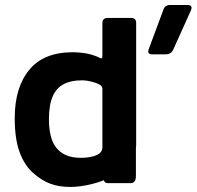

<svg xmlns="http://www.w3.org/2000/svg" viewBox="-20 -725 778 760"><path d="M301 -100.3Q337 -100.3 361.2 -110.5Q385.3 -120.7 385.3 -141.7V-370.7Q386 -384 374 -390.3Q360 -397.7 344 -401.3Q323.7 -407 303.3 -407Q261 -407 232 -391.8Q203 -376.7 188.3 -342.8Q173.7 -309 173.7 -252.7Q173.7 -204.3 185.8 -171Q198 -137.7 226.2 -119Q254.3 -100.3 301 -100.3ZM385.3 -504V-634.7Q386 -653.3 405.3 -654H498.3Q519.7 -654 519 -633V-152Q518.3 -114.7 496 -84Q473.7 -53.3 431.2 -30.3Q388.7 -7.3 342.7 3.8Q296.7 15 258 15Q213.7 15 179.5 2.3Q145.3 -10.3 111.2 -40.3Q77 -70.3 57.7 -122.5Q38.3 -174.7 38.3 -257.3Q38.3 -378.7 95.7 -448.5Q153 -518.3 268.7 -518.3Q284.3 -518.3 309.5 -515.3Q334.7 -512.3 361.7 -502L374.3 -496.3Q385.3 -489 385.3 -504ZM391.7 -206.7H518V-28Q518 0 496.3 0H407.3Q390 0 390 -20.7ZM569.3 -532 627 -687.3Q633.3 -705.3 653.3 -705.3H721Q745.7 -705.3 735 -682.3L665.3 -527.7Q656.7 -510 635.7 -510H582Q560.7 -510 569.3 -532Z"/></svg>

Font: Vivano Light
Style: Regular
Weight: 300
Designer: Joe Prince, Josias Burgherr
Version: Version 2.064;September 19, 2022;FontCreator 14.0.0.2877 64-